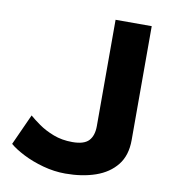

<svg xmlns="http://www.w3.org/2000/svg" viewBox="-81 -772 784 863"><g transform="rotate(10 311.0 -340.0)"><path d="M80 -211Q97 -196 126 -175.5Q155 -155 194 -140Q233 -125 281 -125Q334 -125 355.5 -148Q377 -171 377 -215V-700H542V-180Q542 -110 507 -66Q472 -22 411.5 -1Q351 20 274 20Q223 20 172 6Q121 -8 80 -29Q39 -50 16 -70Z"/></g></svg>

Font: Copperplate Sans CC
Style: Bold
Weight: 700
Designer: indestructible type*
Foundry: Cowboy Collective
Version: Version 1.000